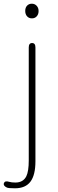

<svg xmlns="http://www.w3.org/2000/svg" viewBox="-50 -759 315 1035"><path d="M31 256Q-5 256 -13 252Q-34 242 -29 228Q-23 214 -1 221Q12 225 33 225Q75 225 92 191Q105 164 105 106V-503Q105 -527 123 -527Q141 -527 141 -503V110Q141 185 114 220.5Q87 256 31 256ZM122 -660Q106 -660 96 -671Q86 -682 86 -700Q86 -718 96 -728.5Q106 -739 121.5 -739Q137 -739 147.5 -728Q158 -717 158 -699.5Q158 -682 148 -671Q138 -660 122 -660Z"/></svg>

Font: Resource Han Rounded KR ExtraLight
Style: Regular
Weight: 250
Designer: Cyano Hao (round all glyphs); Ryoko NISHIZUKA 西塚涼子 (kana, bopomofo & ideographs); Paul D. Hunt (Latin, Greek & Cyrillic)
Foundry: Cyano Hao
Version: 0.990